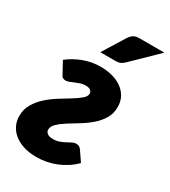

<svg xmlns="http://www.w3.org/2000/svg" viewBox="-185 -827 819 925"><g transform="rotate(30 224.5 -364.0)"><path d="M0 0ZM220.5 -524.5Q253.5 -524.5 283.8 -516.8Q314 -509 337 -493Q360 -477 373.8 -453Q387.5 -429 387.5 -396.5Q387.5 -359.5 370 -331Q352.5 -302.5 326.2 -280Q300 -257.5 269.5 -239.2Q239 -221 212.8 -204.2Q186.5 -187.5 169 -171Q151.5 -154.5 151.5 -135Q151.5 -125 161.2 -116.2Q171 -107.5 194.5 -107.5Q213.5 -107.5 229 -113.2Q244.5 -119 257.5 -126Q270.5 -133 281.5 -138.8Q292.5 -144.5 302.5 -144.5Q313 -144.5 319.2 -141.2Q325.5 -138 332 -129L369 -75Q348.5 -54 324.2 -38.5Q300 -23 274.2 -12.8Q248.5 -2.5 221.5 2.5Q194.5 7.5 168 7.5Q128.5 7.5 97 -2.2Q65.5 -12 43.5 -29.5Q21.5 -47 9.8 -71Q-2 -95 -2 -123.5Q-2 -161 15.8 -190.8Q33.5 -220.5 60.2 -244.5Q87 -268.5 118.2 -287.8Q149.5 -307 176.2 -323.5Q203 -340 220.8 -355Q238.5 -370 238.5 -386Q238.5 -394.5 230.2 -402.2Q222 -410 202 -410Q187.5 -410 174 -405.5Q160.5 -401 148.2 -395.8Q136 -390.5 125 -386.2Q114 -382 104.5 -382Q98.5 -382 91.2 -385.2Q84 -388.5 78.5 -400.5L45 -462Q80.5 -490.5 126 -507.5Q171.5 -524.5 220.5 -524.5ZM451 -736.5 316 -605Q304.5 -593.5 294.2 -588.8Q284 -584 268 -584H182.5L258.5 -706.5Q268 -721 279.8 -728.8Q291.5 -736.5 313 -736.5Z"/></g></svg>

Font: Lato Black
Style: Italic
Weight: 900
Italic angle: -7°
Designer: Lukasz Dziedzic
Foundry: tyPoland Lukasz Dziedzic
Version: Version 2.007; 2014-02-27